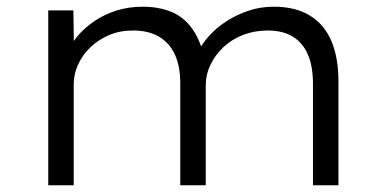

<svg xmlns="http://www.w3.org/2000/svg" viewBox="-20 -553 1153 573"><path d="M124 0V-522H199L201 -389H181Q189 -418 210 -443.5Q231 -469 261 -489.5Q291 -510 327.5 -521.5Q364 -533 406 -533Q453 -533 490.5 -518Q528 -503 553.5 -467.5Q579 -432 591 -375L568 -386L573 -402Q585 -425 606 -448Q627 -471 656.5 -490Q686 -509 721.5 -521Q757 -533 797 -533Q862 -533 905 -506.5Q948 -480 969 -430.5Q990 -381 990 -311V0H914V-303Q914 -355 899 -390Q884 -425 854 -443.5Q824 -462 779 -462Q740 -462 706 -449Q672 -436 647 -412.5Q622 -389 608 -359.5Q594 -330 594 -297V0H518V-304Q518 -355 502 -390Q486 -425 454.5 -443.5Q423 -462 377 -462Q338 -462 306 -448.5Q274 -435 250 -412Q226 -389 213 -360.5Q200 -332 200 -302V0Z"/></svg>

Font: Lexend Exa Light
Style: Regular
Weight: 300
Designer: Bonnie Shaver-Troup, Thomas Jockin
Foundry: Lexend
Version: Version 1.007